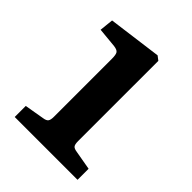

<svg xmlns="http://www.w3.org/2000/svg" viewBox="-144 -911 612 612"><g transform="rotate(45 162.5 -604.5)"><path d="M25.9 -374V-423.8L91.8 -435.1Q105.5 -437 109.6 -442.9Q113.8 -448.7 113.8 -462.9V-724.1Q113.8 -742.7 109.4 -749.3Q105 -755.9 89.8 -757.8L22.9 -764.2L27.8 -811L209 -835L223.1 -824.2V-461.9Q223.1 -447.8 227.3 -442.4Q231.4 -437 245.1 -435.1L309.1 -423.8V-374Z"/></g></svg>

Font: Literata Book SemiBold
Style: Regular
Weight: 600
Designer: Latin by Veronika Burian and Jose Scaglione. Greek by Irene Vlachou. Cyrillic by Vera Evstafieva
Foundry: TypeTogether
Version: Version 2.003;PS 002.003;hotconv 1.0.88;makeotf.lib2.5.64775